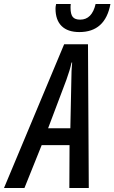

<svg xmlns="http://www.w3.org/2000/svg" viewBox="-84 -938 571 958"><path d="M-64 0 236 -717H355L359 0H262L263 -214H124L38 0ZM156 -298H267L272 -539Q272 -563 273 -584.5Q274 -606 276 -626H273Q269 -607 262.5 -585.5Q256 -564 247 -539ZM312 -778Q254 -778 223.5 -808Q193 -838 193 -895Q193 -899 193.5 -904.5Q194 -910 196 -918H269Q268 -910 268 -905.5Q268 -901 268 -899Q268 -867 279 -853.5Q290 -840 316 -840Q375 -840 393 -918H467Q441 -778 312 -778Z"/></svg>

Font: Noto Sans ExtraCondensed Medium
Style: Italic
Weight: 500
Width: 2
Italic angle: -12°
Designer: Monotype Design Team
Foundry: Monotype Imaging Inc.
Version: Version 2.013; ttfautohint (v1.8.4.7-5d5b)